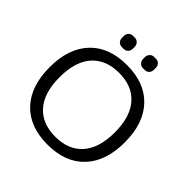

<svg xmlns="http://www.w3.org/2000/svg" viewBox="-223 -1024 1211 1211"><g transform="rotate(45 382.5 -418.5)"><path d="M239 -794V-810Q239 -828 250 -840Q261 -852 279 -852H296Q313 -852 324.5 -839.5Q336 -827 336 -810V-794Q336 -776 325 -764Q314 -752 296 -752H279Q261 -752 250 -764Q239 -776 239 -794ZM427 -794V-810Q427 -827 438.5 -839.5Q450 -852 467 -852H484Q502 -852 513 -840Q524 -828 524 -810V-794Q524 -776 513 -764Q502 -752 484 -752H467Q450 -752 438.5 -764.5Q427 -777 427 -794ZM47 -340Q47 -508 135 -601.5Q223 -695 383 -695Q542 -695 630 -601.5Q718 -508 718 -340Q718 -172 630 -78.5Q542 15 383 15Q223 15 135 -78.5Q47 -172 47 -340ZM629 -340Q629 -479 564.5 -552Q500 -625 383 -625Q265 -625 200.5 -552Q136 -479 136 -340Q136 -201 200.5 -128Q265 -55 383 -55Q500 -55 564.5 -128Q629 -201 629 -340Z"/></g></svg>

Font: Mitr Light
Style: Regular
Weight: 300
Designer: Thanarat Vachiruckul
Foundry: Cadson Demak
Version: Version 1.002